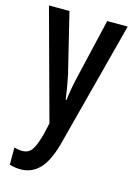

<svg xmlns="http://www.w3.org/2000/svg" viewBox="-119 -602 629 904"><g transform="rotate(15 195.5 -150.0)"><path d="M4 -540H104L175 -249Q181 -221 186 -191.5Q191 -162 195 -132H199Q202 -159 207 -187Q212 -215 220 -249L288 -540H388L226 79Q202 165 164.5 202.5Q127 240 74 240Q61 240 47.5 238Q34 236 20 232V148Q30 151 40 152.5Q50 154 60 154Q89 154 105 132.5Q121 111 137 53L150 -4Z"/></g></svg>

Font: Noto Sans Gurmukhi ExtraCondensed Medium
Style: Regular
Weight: 500
Width: 2
Designer: Jelle Bosma - Monotype Design Team
Foundry: Monotype Imaging Inc.
Version: Version 2.004; ttfautohint (v1.8.4.7-5d5b)